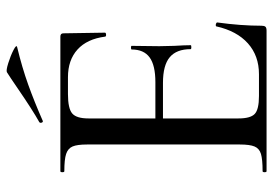

<svg xmlns="http://www.w3.org/2000/svg" viewBox="-143 -685 828 582"><g transform="rotate(-90 271.0 -394.0)"><path d="M43 -12Q79 -12 95.5 -17Q112 -22 118 -36.5Q124 -51 124 -81V-544Q124 -574 118 -588Q112 -602 95.5 -607.5Q79 -613 43 -613Q40 -613 40 -619Q40 -625 43 -625H451Q461 -625 461 -616L463 -490Q463 -487 457.5 -486.5Q452 -486 451 -489Q444 -544 412 -573Q380 -602 328 -602H277Q233 -602 218 -589Q203 -576 203 -540V-85Q203 -49 216.5 -36Q230 -23 271 -23H337Q393 -23 430.5 -56.5Q468 -90 482 -152Q482 -154 486 -154Q489 -154 491.5 -152.5Q494 -151 494 -150Q484 -78 484 -15Q484 -7 481 -3.5Q478 0 469 0H43Q40 0 40 -6Q40 -12 43 -12ZM311 -314H165V-337H313Q364 -337 388 -354.5Q412 -372 412 -409Q412 -411 417.5 -411Q423 -411 423 -409L422 -325L423 -280Q425 -248 425 -230Q425 -228 419 -228Q413 -228 413 -230Q413 -273 388.5 -293.5Q364 -314 311 -314ZM195 -678Q191 -678 190 -682.5Q189 -687 192 -689Q228 -709 295 -755Q327 -777 343 -787Q348 -790 370.5 -783Q393 -776 410.5 -767Q428 -758 419 -756Q357 -741 305.5 -722.5Q254 -704 197 -679Z"/></g></svg>

Font: Cormorant Unicase Medium
Style: Regular
Weight: 500
Designer: Christian Thalmann (Catharsis Fonts)
Foundry: Catharsis Fonts
Version: Version 4.000